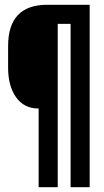

<svg xmlns="http://www.w3.org/2000/svg" viewBox="-20 -720 436 805"><path d="M356 -700V65H276V-620H222V65H142V-265Q81 -265 47.5 -312Q14 -359 14 -436V-527Q14 -700 178 -700Z"/></svg>

Font: Bebas Neue
Style: Regular
Weight: 400
Designer: Ryoichi Tsunekawa
Foundry: Ryoichi Tsunekawa
Version: Version 1.400